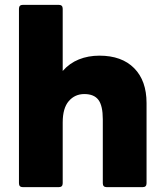

<svg xmlns="http://www.w3.org/2000/svg" viewBox="-20 -770 677 790"><path d="M74 0Q58 0 58 -16V-734Q58 -750 74 -750H222Q238 -750 238 -734V-478Q266 -510 304.5 -525.5Q343 -541 389 -541Q481 -541 532 -489.5Q583 -438 583 -346V-16Q583 0 567 0H419Q403 0 403 -16V-279Q403 -335 385 -359Q367 -383 327 -383Q288 -383 263 -354Q238 -325 238 -266V-16Q238 0 222 0Z"/></svg>

Font: LINE Seed Sans ExtraBold
Style: Regular
Weight: 800
Designer: LINE VX Design & Dalton Maag Ltd & Sandoll Inc
Foundry: Dalton Maag Ltd
Version: Version 1.003